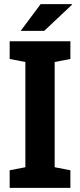

<svg xmlns="http://www.w3.org/2000/svg" viewBox="-20 -911 388 931"><path d="M26.9 0ZM26.9 -625V-710.9H321.3V-625L245.1 -610.4V-100.1L321.3 -85.4V0H26.9V-85.4L103 -100.1V-610.4ZM177.2 -891.1H328.1L329.1 -888.2L194.3 -761.2H80.1Z"/></svg>

Font: Roboto Avanza Slab
Style: Bold
Weight: 700
Designer: Google
Version: Version 1.100263; 2013; ttfautohint (v0.94.20-1c74) -l 8 -r 